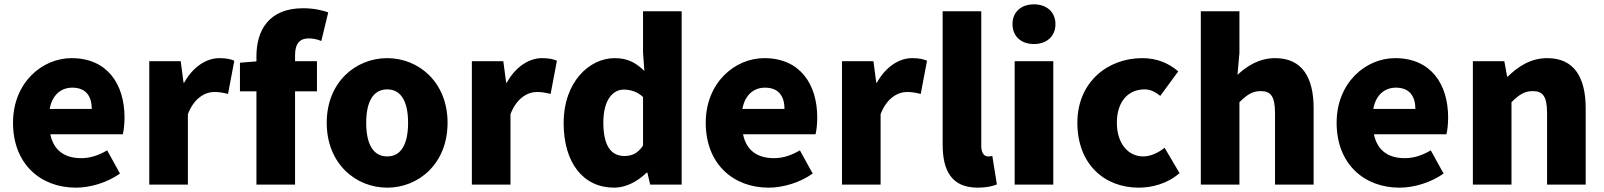

<svg xmlns="http://www.w3.org/2000/svg" viewBox="-20 -851 7395 885"><path d="M330 14C396 14 474 -9 533 -51L474 -158C433 -134 395 -122 354 -122C282 -122 228 -154 212 -232H546C550 -246 554 -277 554 -309C554 -464 474 -583 310 -583C173 -583 40 -469 40 -285C40 -96 166 14 330 14ZM209 -349C221 -416 264 -447 313 -447C378 -447 403 -405 403 -349Z M668 0H846V-325C875 -400 926 -427 968 -427C993 -427 1010 -423 1031 -418L1060 -571C1044 -578 1025 -583 991 -583C934 -583 871 -546 829 -470H826L813 -569H668Z M1086 -430H1162V0H1340V-430H1441V-569H1340V-596C1340 -653 1364 -674 1403 -674C1422 -674 1443 -670 1461 -662L1493 -794C1468 -803 1427 -813 1377 -813C1219 -813 1162 -711 1162 -591V-568L1086 -562Z M1765 14C1909 14 2043 -96 2043 -285C2043 -473 1909 -583 1765 -583C1620 -583 1486 -473 1486 -285C1486 -96 1620 14 1765 14ZM1765 -130C1698 -130 1668 -190 1668 -285C1668 -379 1698 -439 1765 -439C1831 -439 1861 -379 1861 -285C1861 -190 1831 -130 1765 -130Z M2155 0H2333V-325C2362 -400 2413 -427 2455 -427C2480 -427 2497 -423 2518 -418L2547 -571C2531 -578 2512 -583 2478 -583C2421 -583 2358 -546 2316 -470H2313L2300 -569H2155Z M2811 14C2865 14 2920 -15 2960 -55H2964L2977 0H3122V-799H2944V-609L2950 -524C2913 -560 2876 -583 2813 -583C2695 -583 2578 -471 2578 -285C2578 -99 2669 14 2811 14ZM2858 -132C2797 -132 2761 -178 2761 -287C2761 -392 2806 -438 2855 -438C2885 -438 2917 -429 2944 -404V-180C2919 -143 2892 -132 2858 -132Z M3523 14C3589 14 3667 -9 3726 -51L3667 -158C3626 -134 3588 -122 3547 -122C3475 -122 3421 -154 3405 -232H3739C3743 -246 3747 -277 3747 -309C3747 -464 3667 -583 3503 -583C3366 -583 3233 -469 3233 -285C3233 -96 3359 14 3523 14ZM3402 -349C3414 -416 3457 -447 3506 -447C3571 -447 3596 -405 3596 -349Z M3861 0H4039V-325C4068 -400 4119 -427 4161 -427C4186 -427 4203 -423 4224 -418L4253 -571C4237 -578 4218 -583 4184 -583C4127 -583 4064 -546 4022 -470H4019L4006 -569H3861Z M4487 14C4527 14 4556 7 4575 -1L4554 -132C4544 -130 4540 -130 4534 -130C4520 -130 4503 -141 4503 -179V-799H4325V-185C4325 -66 4365 14 4487 14Z M4657 0H4835V-569H4657ZM4746 -648C4805 -648 4845 -684 4845 -740C4845 -795 4805 -831 4746 -831C4686 -831 4647 -795 4647 -740C4647 -684 4686 -648 4746 -648Z M5229 14C5289 14 5361 -4 5417 -53L5348 -170C5319 -147 5285 -130 5249 -130C5180 -130 5128 -190 5128 -285C5128 -379 5177 -439 5256 -439C5280 -439 5302 -430 5328 -409L5411 -522C5368 -559 5314 -583 5245 -583C5086 -583 4946 -473 4946 -285C4946 -96 5069 14 5229 14Z M5515 0H5693V-380C5727 -413 5751 -431 5791 -431C5836 -431 5857 -409 5857 -330V0H6035V-352C6035 -494 5982 -583 5858 -583C5781 -583 5725 -544 5684 -506L5693 -607V-799H5515Z M6431 14C6497 14 6575 -9 6634 -51L6575 -158C6534 -134 6496 -122 6455 -122C6383 -122 6329 -154 6313 -232H6647C6651 -246 6655 -277 6655 -309C6655 -464 6575 -583 6411 -583C6274 -583 6141 -469 6141 -285C6141 -96 6267 14 6431 14ZM6310 -349C6322 -416 6365 -447 6414 -447C6479 -447 6504 -405 6504 -349Z M6769 0H6947V-380C6981 -413 7005 -431 7045 -431C7090 -431 7111 -409 7111 -330V0H7289V-352C7289 -494 7236 -583 7112 -583C7035 -583 6977 -544 6930 -498H6927L6914 -569H6769Z"/></svg>

Font: Noto Sans CJK TC Black
Style: Regular
Weight: 900
Designer: Ryoko NISHIZUKA 西塚涼子 (kana, bopomofo & ideographs); Paul D. Hunt (Latin, Greek & Cyrillic); Sandoll Communications 산돌커뮤니
Foundry: Adobe
Version: Version 2.004;hotconv 1.0.118;makeotfexe 2.5.65603